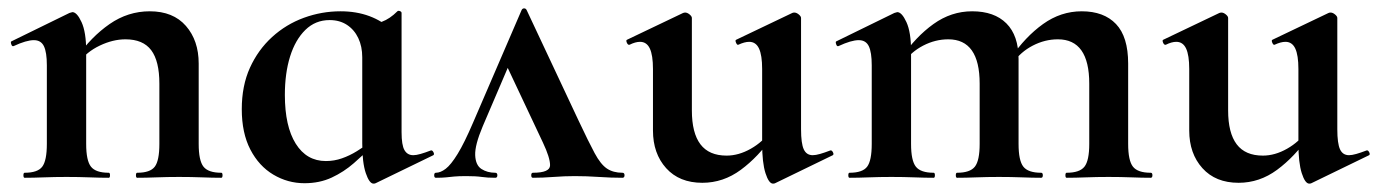

<svg xmlns="http://www.w3.org/2000/svg" viewBox="-20 -425 3294 459"><path d="M308 0Q305 0 305 -6Q305 -12 308 -12Q339 -12 350 -26.5Q361 -41 361 -81V-225Q361 -279 341.5 -305Q322 -331 280 -331Q250 -331 218.5 -316Q187 -301 168 -275L163 -287Q198 -337 242 -367.5Q286 -398 338 -398Q394 -398 424.5 -363Q455 -328 455 -273V-81Q455 -41 466.5 -26.5Q478 -12 509 -12Q512 -12 512 -6Q512 0 509 0Q489 0 463 -1Q437 -2 408 -2Q380 -2 354 -1Q328 0 308 0ZM39 0Q36 0 36 -6Q36 -12 39 -12Q70 -12 81 -26.5Q92 -41 92 -81V-269Q92 -300 85 -314.5Q78 -329 61 -329Q52 -329 40 -325.5Q28 -322 13 -315Q9 -313 7 -319Q5 -325 7 -326L146 -394Q152 -396 153 -396Q164 -396 175 -372Q186 -348 186 -303V-81Q186 -41 197.5 -26.5Q209 -12 240 -12Q243 -12 243 -6Q243 0 240 0Q220 0 194 -1Q168 -2 139 -2Q111 -2 85 -1Q59 0 39 0Z M708 13Q668 13 633.5 -7.5Q599 -28 578.5 -67.5Q558 -107 558 -164Q558 -220 577.5 -263Q597 -306 630.5 -336.5Q664 -367 706.5 -382.5Q749 -398 794 -398Q832 -398 863 -386.5Q894 -375 919 -352L846 -288Q846 -314 836.5 -334Q827 -354 809.5 -365.5Q792 -377 768 -377Q734 -377 710 -353.5Q686 -330 673.5 -290Q661 -250 661 -198Q661 -123 687 -81.5Q713 -40 759 -40Q779 -40 797.5 -46.5Q816 -53 833 -63.5Q850 -74 863 -84L871 -77Q850 -56 826 -35Q802 -14 773 -0.5Q744 13 708 13ZM873 14Q863 14 854.5 -11Q846 -36 846 -82V-359Q874 -366 893 -373Q912 -380 930 -398Q932 -400 936 -398.5Q940 -397 940 -394V-109Q940 -78 947 -66Q954 -54 968 -54Q975 -54 985.5 -57Q996 -60 1009 -65Q1013 -67 1016 -61.5Q1019 -56 1016 -54L878 13Q876 14 873 14Z M1022 0Q1018 0 1018 -6Q1018 -12 1022 -12Q1033 -12 1045.5 -21.5Q1058 -31 1074 -57Q1090 -83 1111 -132L1227 -401Q1229 -405 1233 -405Q1237 -405 1239 -401L1363 -137Q1387 -86 1401.5 -59Q1416 -32 1431 -22Q1446 -12 1468 -12Q1473 -12 1473 -6Q1473 0 1468 0Q1441 0 1411.5 -2Q1382 -4 1354 -4Q1330 -4 1303.5 -2Q1277 0 1254 0Q1250 0 1250 -6Q1250 -12 1254 -12Q1295 -12 1295 -30Q1295 -48 1278 -84L1188 -275L1232 -352L1134 -123Q1115 -78 1116 -54Q1117 -30 1131 -21Q1145 -12 1164 -12Q1169 -12 1169 -6Q1169 0 1164 0Q1145 0 1131.5 -2Q1118 -4 1095 -4Q1076 -4 1066 -3Q1056 -2 1046.5 -1Q1037 0 1022 0Z M1659 12Q1604 12 1572.5 -23Q1541 -58 1541 -113V-260Q1541 -293 1533.5 -309Q1526 -325 1510 -325Q1499 -325 1485 -318Q1481 -317 1478.5 -323Q1476 -329 1479 -330L1613 -394Q1616 -395 1618 -395Q1623 -395 1628.5 -390.5Q1634 -386 1634 -382V-161Q1634 -107 1654.5 -80Q1675 -53 1717 -53Q1746 -53 1775 -69.5Q1804 -86 1821 -111L1827 -99Q1793 -50 1751 -19Q1709 12 1659 12ZM1895 -382V-116Q1895 -82 1901.5 -68Q1908 -54 1923 -54Q1930 -54 1940.5 -57Q1951 -60 1964 -65Q1968 -67 1971 -61.5Q1974 -56 1971 -54L1833 13Q1831 14 1828 14Q1818 14 1810 -11Q1802 -36 1802 -82V-260Q1802 -293 1794.5 -309Q1787 -325 1771 -325Q1760 -325 1745 -318Q1742 -317 1739.5 -323Q1737 -329 1740 -330L1874 -394Q1876 -395 1879 -395Q1884 -395 1889.5 -390.5Q1895 -386 1895 -382Z M2530 0Q2527 0 2527 -6Q2527 -12 2530 -12Q2561 -12 2572.5 -26.5Q2584 -41 2584 -81V-225Q2584 -331 2509 -331Q2478 -331 2449 -316Q2420 -301 2402 -275L2397 -287Q2431 -337 2473.5 -367.5Q2516 -398 2566 -398Q2619 -398 2648 -367.5Q2677 -337 2677 -273V-81Q2677 -41 2688.5 -26.5Q2700 -12 2731 -12Q2735 -12 2735 -6Q2735 0 2731 0Q2711 0 2685 -1Q2659 -2 2630 -2Q2602 -2 2576 -1Q2550 0 2530 0ZM2268 0Q2265 0 2265 -6Q2265 -12 2268 -12Q2299 -12 2310.5 -26.5Q2322 -41 2322 -81V-225Q2322 -331 2247 -331Q2216 -331 2187 -316Q2158 -301 2140 -275L2135 -287Q2169 -337 2211.5 -367.5Q2254 -398 2304 -398Q2357 -398 2386 -369Q2415 -340 2415 -284V-81Q2415 -41 2426.5 -26.5Q2438 -12 2469 -12Q2473 -12 2473 -6Q2473 0 2469 0Q2449 0 2423 -1Q2397 -2 2368 -2Q2340 -2 2314 -1Q2288 0 2268 0ZM2011 0Q2008 0 2008 -6Q2008 -12 2011 -12Q2042 -12 2053 -26.5Q2064 -41 2064 -81V-269Q2064 -300 2057 -314.5Q2050 -329 2033 -329Q2024 -329 2012 -325.5Q2000 -322 1985 -315Q1981 -313 1979 -319Q1977 -325 1979 -326L2118 -394Q2124 -396 2125 -396Q2136 -396 2147 -372Q2158 -348 2158 -303V-81Q2158 -41 2169.5 -26.5Q2181 -12 2212 -12Q2215 -12 2215 -6Q2215 0 2212 0Q2192 0 2166 -1Q2140 -2 2111 -2Q2083 -2 2057 -1Q2031 0 2011 0Z M2941 12Q2886 12 2854.5 -23Q2823 -58 2823 -113V-260Q2823 -293 2815.5 -309Q2808 -325 2792 -325Q2781 -325 2767 -318Q2763 -317 2760.5 -323Q2758 -329 2761 -330L2895 -394Q2898 -395 2900 -395Q2905 -395 2910.5 -390.5Q2916 -386 2916 -382V-161Q2916 -107 2936.5 -80Q2957 -53 2999 -53Q3028 -53 3057 -69.5Q3086 -86 3103 -111L3109 -99Q3075 -50 3033 -19Q2991 12 2941 12ZM3177 -382V-116Q3177 -82 3183.5 -68Q3190 -54 3205 -54Q3212 -54 3222.5 -57Q3233 -60 3246 -65Q3250 -67 3253 -61.5Q3256 -56 3253 -54L3115 13Q3113 14 3110 14Q3100 14 3092 -11Q3084 -36 3084 -82V-260Q3084 -293 3076.5 -309Q3069 -325 3053 -325Q3042 -325 3027 -318Q3024 -317 3021.5 -323Q3019 -329 3022 -330L3156 -394Q3158 -395 3161 -395Q3166 -395 3171.5 -390.5Q3177 -386 3177 -382Z"/></svg>

Font: Cormorant Infant Light
Style: Regular
Weight: 300
Designer: Christian Thalmann (Catharsis Fonts)
Foundry: Catharsis Fonts
Version: Version 4.001